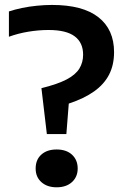

<svg xmlns="http://www.w3.org/2000/svg" viewBox="-20 -770 520 797"><path d="M174.5 -213.5 152 -404Q219 -420.5 256.5 -440.2Q294 -460 309.5 -485.5Q325 -511 325 -543Q325 -593 290 -619.2Q255 -645.5 181.5 -645.5Q140.5 -645.5 98 -638.5Q55.5 -631.5 17 -617.5V-722.5Q41 -730.5 70.8 -736.8Q100.5 -743 133 -746.2Q165.5 -749.5 196 -749.5Q323.5 -749.5 388.5 -698.5Q453.5 -647.5 453.5 -553.5Q453.5 -500.5 432.8 -460.2Q412 -420 370.5 -390.5Q329 -361 265.5 -340L255.5 -213.5ZM215 7.5Q176 7.5 152 -13.8Q128 -35 128 -70.5Q128 -107 151.5 -128.2Q175 -149.5 215 -149.5Q255.5 -149.5 279 -127.8Q302.5 -106 302.5 -70.5Q302.5 -36 278.8 -14.2Q255 7.5 215 7.5Z"/></svg>

Font: Encode Sans SC Condensed Thin SemiBold
Style: Regular
Weight: 600
Version: Version 3.002